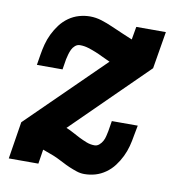

<svg xmlns="http://www.w3.org/2000/svg" viewBox="-67 -600 634 671"><g transform="rotate(10 250.0 -265.0)"><path d="M275 8Q261 8 247.5 3.5Q234 -1 221 -6.5Q208 -12 196 -18.5Q184 -25 171 -31Q158 -37 145 -41.5Q132 -46 119 -51L111 0H6L27 -132L294 -394Q280 -400 267 -406.5Q254 -413 240.5 -418.5Q227 -424 212.5 -428.5Q198 -433 183 -433Q173 -433 165.5 -426.5Q158 -420 154 -411.5Q150 -403 147.5 -394Q145 -385 143 -376L137 -339H46L52 -376Q55 -395 60 -414Q65 -433 74 -451.5Q83 -470 95.5 -486.5Q108 -503 125 -515Q142 -527 161.5 -532.5Q181 -538 200 -538Q221 -538 241.5 -531.5Q262 -525 281 -516.5Q300 -508 319 -500Q338 -492 357 -484L365 -530H470L448 -398L186 -140Q199 -135 211.5 -128Q224 -121 237 -114.5Q250 -108 264 -102.5Q278 -97 293 -97Q302 -97 309.5 -103.5Q317 -110 321.5 -118.5Q326 -127 328 -136Q330 -145 332 -154L338 -191H430L423 -154Q420 -135 415 -116Q410 -97 401 -78.5Q392 -60 379.5 -43.5Q367 -27 350 -15Q333 -3 314 2.5Q295 8 275 8Z"/></g></svg>

Font: Iosevka Slab Extrabold
Style: Italic
Weight: 800
Italic angle: -9°
Monospace: yes
Designer: Belleve Invis
Foundry: Belleve Invis
Version: Version 11.1.0; ttfautohint (v1.8.3)